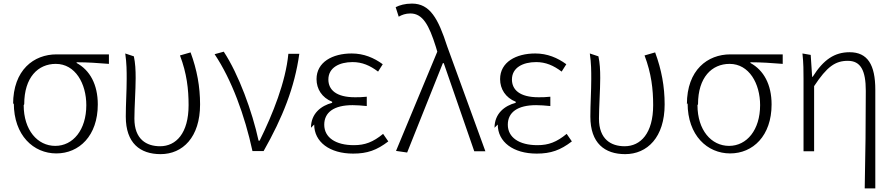

<svg xmlns="http://www.w3.org/2000/svg" viewBox="-20 -831 4996 1070"><path d="M57 -256C57 -76 167 24 294 24C421 24 525 -74 525 -249C525 -360 481 -440 407 -480V-484C469 -484 524 -480 587 -475V-528H295C169 -528 53 -442 53 -250ZM115 -250C115 -400 192 -475 291 -475C400 -475 461 -365 461 -245C461 -107 387 -18 288 -18C189 -18 112 -106 112 -245Z M678 -533C686 -477 686 -435 686 -391C686 -321 681 -251 681 -181C681 -33 761 28 875 28C998 28 1095 -66 1095 -249C1095 -348 1078 -442 1042 -539L983 -522C1021 -422 1031 -334 1031 -245C1031 -88 961 -16 872 -16C797 -16 729 -54 729 -170C729 -234 736 -328 736 -396C736 -442 734 -479 726 -517Z M1176 -529C1271 -387 1344 -188 1387 11H1449C1555 -176 1622 -344 1648 -531H1587C1572 -374 1500 -195 1427 -47H1421C1386 -209 1310 -417 1227 -543Z M1731 -137C1731 -40 1817 25 1948 25C2027 25 2080 6 2144 -43L2115 -85C2059 -39 2014 -22 1952 -22C1850 -22 1787 -65 1787 -136C1787 -205 1841 -245 1945 -245C1970 -245 1993 -243 2024 -240V-292C1996 -289 1979 -289 1958 -289C1853 -289 1810 -331 1810 -388C1810 -454 1871 -485 1945 -485C1998 -485 2042 -466 2087 -432L2113 -473C2064 -509 2007 -533 1940 -533C1833 -533 1744 -485 1744 -390C1744 -335 1774 -287 1831 -264V-258C1770 -242 1713 -199 1713 -119Z M2187 10 2249 19 2448 -479H2453L2623 12H2685L2472 -573C2422 -728 2376 -811 2276 -811C2236 -811 2207 -802 2185 -791L2202 -738C2219 -748 2240 -756 2267 -756C2336 -756 2371 -691 2409 -570L2417 -543Z M2754 -137C2754 -40 2840 25 2971 25C3050 25 3103 6 3167 -43L3138 -85C3082 -39 3037 -22 2975 -22C2873 -22 2810 -65 2810 -136C2810 -205 2864 -245 2968 -245C2993 -245 3016 -243 3047 -240V-292C3019 -289 3002 -289 2981 -289C2876 -289 2833 -331 2833 -388C2833 -454 2894 -485 2968 -485C3021 -485 3065 -466 3110 -432L3136 -473C3087 -509 3030 -533 2963 -533C2856 -533 2767 -485 2767 -390C2767 -335 2797 -287 2854 -264V-258C2793 -242 2736 -199 2736 -119Z M3267 -533C3275 -477 3275 -435 3275 -391C3275 -321 3270 -251 3270 -181C3270 -33 3350 28 3464 28C3587 28 3684 -66 3684 -249C3684 -348 3667 -442 3631 -539L3572 -522C3610 -422 3620 -334 3620 -245C3620 -88 3550 -16 3461 -16C3386 -16 3318 -54 3318 -170C3318 -234 3325 -328 3325 -396C3325 -442 3323 -479 3315 -517Z M3812 -256C3812 -76 3922 24 4049 24C4176 24 4280 -74 4280 -249C4280 -360 4236 -440 4162 -480V-484C4224 -484 4279 -480 4342 -475V-528H4050C3924 -528 3808 -442 3808 -250ZM3870 -250C3870 -400 3947 -475 4046 -475C4155 -475 4216 -365 4216 -245C4216 -107 4142 -18 4043 -18C3944 -18 3867 -106 3867 -245Z M4452 -533C4458 -477 4458 -435 4458 -391V12H4517V-351C4589 -460 4635 -492 4705 -492C4776 -492 4805 -439 4805 -325C4805 -153 4803 38 4799 219H4858V-331C4858 -470 4815 -540 4715 -540C4632 -540 4570 -500 4509 -403H4506L4498 -525Z"/></svg>

Font: GenEiGothic-pro-Light
Style: Regular
Weight: 300
Designer: Ryoko NISHIZUKA (kana & ideographs); Paul D. Hunt (Latin, Greek & Cyrillic); Wenlong ZHANG (bopomofo); Sandoll Communica
Foundry: Adobe Systems Incorporated; o_tamon
Version: Version 1.000.140830